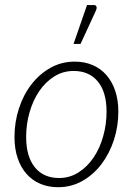

<svg xmlns="http://www.w3.org/2000/svg" viewBox="-20 -756 553 782"><path d="M39 0ZM220.5 -31Q264 -31 299.8 -53.8Q335.5 -76.5 361 -114.2Q386.5 -152 400.2 -200.8Q414 -249.5 414 -301Q414 -381 378.5 -424Q343 -467 280 -467Q236.5 -467 200.8 -444.5Q165 -422 139.8 -384.8Q114.5 -347.5 100.5 -299Q86.5 -250.5 86.5 -198Q86.5 -118.5 121.8 -74.8Q157 -31 220.5 -31ZM216.5 6.5Q176.5 6.5 143.8 -7.5Q111 -21.5 87.8 -48Q64.5 -74.5 51.8 -112.2Q39 -150 39 -198Q39 -258.5 57 -314Q75 -369.5 107.8 -412Q140.5 -454.5 185.5 -479.8Q230.5 -505 284.5 -505Q324.5 -505 357.2 -491Q390 -477 413.2 -450.5Q436.5 -424 449.2 -386.2Q462 -348.5 462 -301.5Q462 -241 443.8 -185.5Q425.5 -130 393 -87.2Q360.5 -44.5 315.5 -19Q270.5 6.5 216.5 6.5ZM279.5 -577 334.5 -735.5H362.5Q370.5 -735.5 372.8 -729.2Q375 -723 371 -713.5L308 -577Z"/></svg>

Font: Lato Light
Style: Italic
Weight: 300
Italic angle: -7°
Designer: Lukasz Dziedzic
Foundry: tyPoland Lukasz Dziedzic
Version: Version 2.007; 2014-02-27